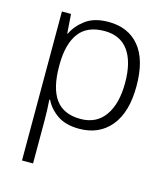

<svg xmlns="http://www.w3.org/2000/svg" viewBox="-115 -631 829 956"><g transform="rotate(15 299.5 -153.0)"><path d="M327 -542Q429 -542 486 -473Q543 -404 543 -269Q543 -134 483.5 -62Q424 10 321 10Q251 10 208 -20Q165 -50 145 -92H141Q143 -67 144 -37.5Q145 -8 145 17V236H88V-532H135L142 -433H145Q165 -476 209 -509Q253 -542 327 -542ZM319 -493Q230 -493 188 -437Q146 -381 145 -276V-266Q145 -152 186.5 -95.5Q228 -39 315 -39Q397 -39 440.5 -100.5Q484 -162 484 -270Q484 -377 442.5 -435Q401 -493 319 -493Z"/></g></svg>

Font: Noto Sans Bengali UI Light
Style: Regular
Weight: 300
Designer: Jelle Bosma - Monotype Design Team
Foundry: Monotype Imaging Inc.
Version: Version 2.003; ttfautohint (v1.8.4.7-5d5b)